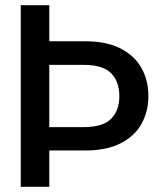

<svg xmlns="http://www.w3.org/2000/svg" viewBox="-20 -720 629 740"><path d="M60 0V-700H170V-561H308Q391 -561 445 -533Q499 -505 525.5 -457.5Q552 -410 552 -349Q552 -292 526.5 -244.5Q501 -197 446.5 -168.5Q392 -140 308 -140H170V0ZM170 -230H302Q376 -230 408 -262Q440 -294 440 -349Q440 -406 408 -438Q376 -470 302 -470H170Z"/></svg>

Font: HostGroteskMedium
Style: Regular
Weight: 500
Designer: Doukan Karapınar based on Poppins by Indian Type Foundry, Jonny Pinhorn
Foundry: Element Type
Version: Version 1.001; ttfautohint (v1.8.4.7-5d5b)